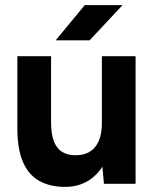

<svg xmlns="http://www.w3.org/2000/svg" viewBox="-20 -720 608 752"><path d="M387 0 379 -92V-500H511V0ZM48 -244V-500H180V-244ZM180 -244Q180 -194 191.5 -165.5Q203 -137 224.5 -124.5Q246 -112 273 -112Q325 -111 352 -143.5Q379 -176 379 -238H424Q424 -158 400 -102.5Q376 -47 334 -17.5Q292 12 235 12Q175 12 133 -12Q91 -36 69.5 -86.5Q48 -137 48 -217V-244ZM198 -562 312 -700H460L331 -562Z"/></svg>

Font: Figtree
Style: Bold
Weight: 700
Designer: Erik Kennedy
Foundry: Erik Kennedy
Version: Version 2.001;gftools[0.9.30]